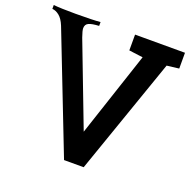

<svg xmlns="http://www.w3.org/2000/svg" viewBox="-128 -855 980 983"><g transform="rotate(20 361.5 -364.0)"><path d="M1 -707V-728Q42 -724 120 -724Q216 -724 256 -728V-707Q217 -705 200 -697Q183 -689 183 -668Q183 -655 195 -621L367 -171L520 -632L444 -642V-728H716V-642L650 -634L429 0H322L72 -642Q58 -676 39 -691Q20 -706 1 -707Z"/></g></svg>

Font: Hjärnsläpp Display
Style: Regular
Weight: 400
Designer: Baptiste Guesnon
Foundry: Bloom Type
Version: Version 1.000